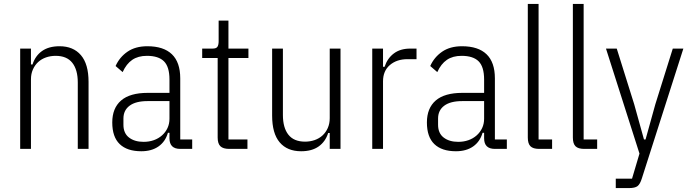

<svg xmlns="http://www.w3.org/2000/svg" viewBox="-20 -760 3529 980"><path d="M83 0V-512H138V-431H146Q160 -475 194.5 -499.5Q229 -524 284 -524Q354 -524 393 -478.5Q432 -433 432 -342V0H377V-339Q377 -404 349 -439.5Q321 -475 264 -475Q238 -475 215 -467Q192 -459 175 -443.5Q158 -428 148 -405.5Q138 -383 138 -355V0Z M900 0Q845 0 845 -54V-82H837Q824 -37 789 -12.5Q754 12 701 12Q629 12 591 -24.5Q553 -61 553 -135Q553 -208 598 -247Q643 -286 734 -286H845V-354Q845 -419 817 -447Q789 -475 730 -475Q685 -475 655 -454.5Q625 -434 606 -392L570 -423Q590 -468 630.5 -496Q671 -524 732 -524Q815 -524 857.5 -483Q900 -442 900 -360V-48H961V0ZM713 -36Q741 -36 765 -44.5Q789 -53 807 -69Q825 -85 835 -106.5Q845 -128 845 -154V-244H733Q673 -244 641.5 -220.5Q610 -197 610 -155V-123Q610 -80 638.5 -58Q667 -36 713 -36Z M1150 0Q1119 0 1105 -13.5Q1091 -27 1091 -58V-464H1012V-512H1065Q1084 -512 1090 -521.5Q1096 -531 1096 -550V-655H1146V-512H1248V-464H1146V-48H1243V0Z M1663 -81H1655Q1641 -37 1606.5 -12.5Q1572 12 1517 12Q1446 12 1407.5 -33.5Q1369 -79 1369 -170V-512H1424V-173Q1424 -108 1452 -72.5Q1480 -37 1537 -37Q1563 -37 1586 -45Q1609 -53 1626 -68.5Q1643 -84 1653 -106.5Q1663 -129 1663 -157V-512H1718V0H1663Z M1880 0V-512H1935V-419H1943Q1957 -462 1990 -487Q2023 -512 2074 -512H2106V-458H2060Q2005 -458 1970 -428Q1935 -398 1935 -345V0Z M2506 0Q2451 0 2451 -54V-82H2443Q2430 -37 2395 -12.5Q2360 12 2307 12Q2235 12 2197 -24.5Q2159 -61 2159 -135Q2159 -208 2204 -247Q2249 -286 2340 -286H2451V-354Q2451 -419 2423 -447Q2395 -475 2336 -475Q2291 -475 2261 -454.5Q2231 -434 2212 -392L2176 -423Q2196 -468 2236.5 -496Q2277 -524 2338 -524Q2421 -524 2463.5 -483Q2506 -442 2506 -360V-48H2567V0ZM2319 -36Q2347 -36 2371 -44.5Q2395 -53 2413 -69Q2431 -85 2441 -106.5Q2451 -128 2451 -154V-244H2339Q2279 -244 2247.5 -220.5Q2216 -197 2216 -155V-123Q2216 -80 2244.5 -58Q2273 -36 2319 -36Z M2732 0Q2701 0 2687.5 -13.5Q2674 -27 2674 -58V-740H2729V-48H2798V0Z M2962 0Q2931 0 2917.5 -13.5Q2904 -27 2904 -58V-740H2959V-48H3028V0Z M3414 -512H3468L3256 151Q3247 180 3234 190Q3221 200 3190 200H3123V152H3206L3244 24L3073 -512H3128L3217 -228L3267 -48H3275L3325 -228Z"/></svg>

Font: IBM Plex Sans Cond Light
Style: Regular
Weight: 300
Width: 3
Designer: Mike Abbink, Paul van der Laan, Pieter van Rosmalen
Foundry: Bold Monday
Version: Version 1.3